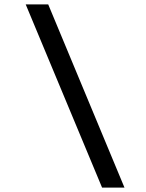

<svg xmlns="http://www.w3.org/2000/svg" viewBox="-20 -750 660 870"><path d="M442.5 100H544L198.5 -730H96.5Z"/></svg>

Font: Monaspace Krypton
Style: Regular
Weight: 400
Designer: Riley Cran & the Lettermatic Team
Foundry: Lettermatic
Version: Version 1.200 (Monaspace Krypton)